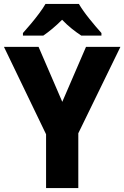

<svg xmlns="http://www.w3.org/2000/svg" viewBox="-20 -951 629 971"><path d="M295 -436 415 -714H589L376 -277V0H213V-272L0 -714H175ZM379 -931Q399 -897 432 -856Q465 -815 493 -784V-771H391Q368 -786 343 -806Q318 -826 294 -851Q269 -826 245 -806Q221 -786 199 -771H96V-784Q113 -803 135 -829Q157 -855 177.5 -882.5Q198 -910 210 -931Z"/></svg>

Font: Noto Sans Telugu SemiCondensed ExtraBold
Style: Regular
Weight: 800
Width: 4
Designer: Jelle Bosma - Monotype Design Team
Foundry: Monotype Imaging Inc.
Version: Version 2.005; ttfautohint (v1.8.4.7-5d5b)